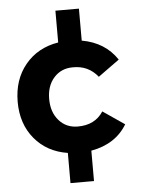

<svg xmlns="http://www.w3.org/2000/svg" viewBox="-57 -741 715 937"><g transform="rotate(-5 300.0 -272.5)"><path d="M541 -112.8Q485.4 -20.5 365.2 1V149.9H250V2Q148.9 -13.7 88.4 -86.4Q27.8 -159.2 27.8 -267.1Q27.8 -376 88.1 -449.2Q148.4 -522.5 250 -539.1V-694.8H365.2V-538.1Q478.5 -518.1 537.1 -430.2L433.1 -355Q386.2 -413.6 310.1 -412.1Q253.4 -412.1 217.8 -372.3Q182.1 -332.5 182.1 -268.1Q182.1 -203.1 217.8 -162.6Q253.4 -122.1 310.1 -122.1Q394.5 -122.1 435.1 -185.1Z"/></g></svg>

Font: Montserrat arm SemiBold
Style: Regular
Weight: 600
Designer: Julieta Ulanovsky
Foundry: Julieta Ulanovsky
Version: Version 6.000;PS 006.000;hotconv 1.0.88;makeotf.lib2.5.64775